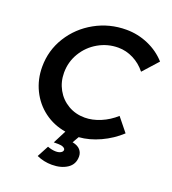

<svg xmlns="http://www.w3.org/2000/svg" viewBox="-163 -830 1050 1175"><g transform="rotate(20 361.5 -242.5)"><path d="M407 9 383 51Q418 58 434 76.5Q450 95 450 120Q450 171 410 197.5Q370 224 310 224Q258 224 211 203L251 128Q280 139 305 139Q325 139 337.5 131.5Q350 124 350 113Q350 104 337.5 97.5Q325 91 304 91H275L319 5Q240 -8 179 -53.5Q118 -99 84 -168.5Q50 -238 50 -320Q50 -427 105.5 -516Q161 -605 254.5 -657Q348 -709 458 -709Q533 -709 601.5 -679Q670 -649 717 -596L629 -498Q595 -541 547.5 -565Q500 -589 449 -589Q379 -589 319 -554.5Q259 -520 223.5 -461Q188 -402 188 -332Q188 -272 215.5 -222.5Q243 -173 291.5 -144.5Q340 -116 400 -116Q450 -116 502.5 -138Q555 -160 598 -199L669 -111Q614 -60 544.5 -28Q475 4 407 9Z"/></g></svg>

Font: Gontserrat Medium
Style: Italic
Weight: 500
Italic angle: -11.3°
Designer: Julieta Ulanovsky
Foundry: Julieta Ulanovsky
Version: Version 6.001